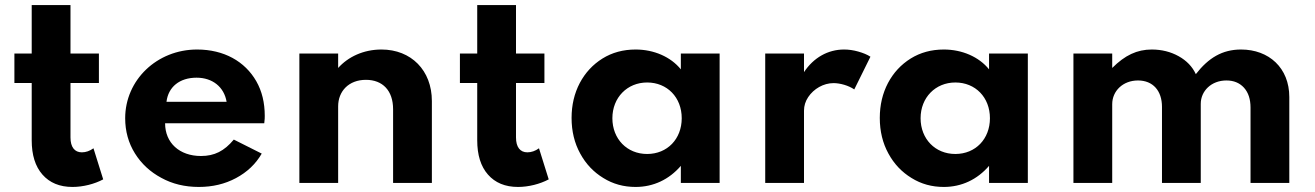

<svg xmlns="http://www.w3.org/2000/svg" viewBox="-20 -724 5206 760"><path d="M267 16C308.5 16 354 4.5 388.5 -14L350 -137C335.5 -126.5 320 -121 304 -121C275.5 -121 259 -141.5 259 -180V-395.5H371.5V-512H259V-704H105.5V-512H37V-395.5H105.5V-169C105.5 -110.5 119.5 -65.5 148 -33C176.5 -0.5 216 16 267 16Z M767 16C821 16 870 4.5 914 -19C958 -42.5 992 -74.5 1016 -116L905.5 -171.5C867.5 -126 829 -106.5 775.5 -106.5C690.5 -106.5 633.5 -158.5 633.5 -236H1026C1028 -253.5 1028 -256.5 1028 -265C1028 -317.5 1017 -363 994.5 -402.5C949.5 -481 866.5 -528 760 -528C601.5 -528 475.5 -407.5 475.5 -256C475.5 -204.5 488.5 -158 514 -117C539.5 -76 574.5 -43.5 618.5 -20C662 4 711.5 16 767 16ZM639 -321C646 -380 691 -416.5 758 -416.5C821 -416.5 867 -380 877 -321Z M1318.5 0V-303C1318.5 -363 1360.5 -408 1428.5 -408C1495 -408 1536 -365 1536 -291.5V0H1689.5V-324C1689.5 -445.5 1607.5 -528 1490 -528C1418.5 -528 1358 -499 1318.5 -455V-512H1165V0Z M2030.5 16C2072 16 2117.5 4.5 2152 -14L2113.5 -137C2099 -126.5 2083.5 -121 2067.5 -121C2039 -121 2022.5 -141.5 2022.5 -180V-395.5H2135V-512H2022.5V-704H1869V-512H1800.5V-395.5H1869V-169C1869 -110.5 1883 -65.5 1911.5 -33C1940 -0.5 1979.5 16 2030.5 16Z M2496 16C2566.5 16 2628.5 -13.5 2675 -67.5V0H2828.5V-512H2675V-449.5C2635 -499 2568.5 -528 2496 -528C2446.5 -528 2403 -516 2365 -492.5C2326.5 -468.5 2296.5 -436 2275 -395.5C2253.5 -354.5 2242.5 -308.5 2242.5 -257C2242.5 -204.5 2254 -157.5 2276.5 -116.5C2299 -75 2329.5 -43 2368 -19.5C2406.5 4.5 2449 16 2496 16ZM2541.5 -114.5C2462 -114.5 2404 -174 2404 -256C2404 -338 2463 -397.5 2541.5 -397.5C2621 -397.5 2678.5 -338.5 2678.5 -256C2678.5 -174 2621.5 -114.5 2541.5 -114.5Z M3162.5 0V-286C3162.5 -305 3168 -323 3179 -339.5C3201 -372.5 3239.5 -395 3279.5 -395C3305.5 -395 3339 -385.5 3361.5 -370L3425.5 -499.5C3412.5 -508 3396.5 -514.5 3377 -520C3357.5 -525.5 3339 -528 3321 -528C3257.5 -528 3200.5 -496 3162.5 -438.5V-512H3009V0Z M3716 16C3786.5 16 3848.5 -13.5 3895 -67.5V0H4048.5V-512H3895V-449.5C3855 -499 3788.5 -528 3716 -528C3666.5 -528 3623 -516 3585 -492.5C3546.5 -468.5 3516.5 -436 3495 -395.5C3473.5 -354.5 3462.5 -308.5 3462.5 -257C3462.5 -204.5 3474 -157.5 3496.5 -116.5C3519 -75 3549.5 -43 3588 -19.5C3626.5 4.5 3669 16 3716 16ZM3761.5 -114.5C3682 -114.5 3624 -174 3624 -256C3624 -338 3683 -397.5 3761.5 -397.5C3841 -397.5 3898.5 -338.5 3898.5 -256C3898.5 -174 3841.5 -114.5 3761.5 -114.5Z M4382.5 0V-311.5C4382.5 -364 4425 -405.5 4484.5 -405.5C4544 -405.5 4579.5 -364.5 4579.5 -301V0H4733V-313C4733 -364 4775 -405.5 4834.5 -405.5C4863.5 -405.5 4886.5 -396 4904 -377C4921.5 -357.5 4930 -331.5 4930 -298V0H5083.5V-340C5083.5 -455 5003 -528 4892.5 -528C4818.5 -528 4763.5 -495 4713.5 -430.5C4700 -460 4677 -484 4645.5 -501.5C4614 -519 4578.5 -528 4539 -528C4481 -528 4433 -505.5 4382.5 -455V-512H4229V0Z"/></svg>

Font: Spartan
Style: Bold
Weight: 700
Designer: Matt Bailey, Mirko Velimirovic
Foundry: Matt Bailey
Version: Version 1.003